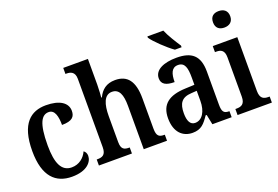

<svg xmlns="http://www.w3.org/2000/svg" viewBox="-103 -1080 2031 1404"><g transform="rotate(-20 912.0 -378.0)"><path d="M253 10C371 10 415 -48 415 -94C415 -113 407 -127 394 -136C374 -91 332 -55 274 -55C195 -55 162 -127 162 -266C162 -442 198 -493 252 -493C299 -493 312 -437 312 -371C393 -371 415 -399 415 -444C415 -506 357 -547 249 -547C133 -547 42 -480 42 -265C42 -66 128 10 253 10Z M464 0H721V-47H718C680 -47 655 -55 655 -113V-315C655 -406 676 -474 737 -474C793 -474 813 -424 813 -338V0H994V-47H992C952 -47 931 -56 931 -118V-353C931 -488 882 -547 788 -547C719 -547 680 -513 655 -461H650C651 -471 655 -520 655 -560V-760H463V-713H472C500 -713 536 -705 536 -649V-117C536 -56 507 -47 470 -47H464Z M1276 -606H1328V-619C1303 -657 1262 -721 1244 -766H1120V-756C1142 -721 1224 -642 1276 -606ZM1191 10C1259 10 1285 -23 1323 -78H1331L1347 0H1497V-47H1494C1454 -47 1441 -63 1441 -118V-376C1441 -501 1382 -547 1266 -547C1167 -547 1093 -515 1093 -449C1093 -404 1126 -384 1193 -384C1193 -449 1208 -493 1258 -493C1311 -493 1322 -447 1322 -373V-316L1251 -313C1121 -308 1057 -259 1057 -151C1057 -41 1116 10 1191 10ZM1233 -52C1195 -52 1178 -87 1178 -146C1178 -222 1203 -262 1280 -266L1323 -269V-191C1323 -109 1288 -52 1233 -52Z M1672 -634C1709 -634 1740 -653 1740 -698C1740 -744 1709 -762 1672 -762C1634 -762 1606 -744 1606 -698C1606 -653 1634 -634 1672 -634ZM1543 0H1810V-47H1800C1764 -47 1736 -58 1736 -118V-536H1545V-489H1556C1590 -489 1618 -478 1618 -422V-116C1618 -58 1589 -47 1553 -47H1543Z"/></g></svg>

Font: Noto Serif Tamil Condensed SemiBold
Style: Italic
Weight: 600
Width: 3
Italic angle: -12°
Designer: Indian Type Foundry, Tom Grace, and the Monotype Design Team
Foundry: Monotype Imaging Inc.
Version: Version 2.003